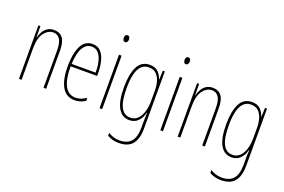

<svg xmlns="http://www.w3.org/2000/svg" viewBox="-119 -1130 2631 1778"><g transform="rotate(20 1197.0 -241.0)"><path d="M225 -537Q280 -537 309.5 -498.5Q339 -460 339 -375V0H313V-365Q313 -445 289.5 -479Q266 -513 225 -513Q173 -513 135 -462.5Q97 -412 97 -311V0H71V-527H91L92 -415H94Q101 -445 116.5 -473Q132 -501 158.5 -519Q185 -537 225 -537Z M603 -537Q656 -537 686 -503Q716 -469 729 -415Q742 -361 742 -301V-273H481Q480 -148 515.5 -81.5Q551 -15 622 -15Q674 -15 726 -52V-22Q705 -8 679 1Q653 10 622 10Q536 10 495.5 -63.5Q455 -137 455 -264Q455 -388 491 -462.5Q527 -537 603 -537ZM603 -512Q551 -512 519 -459Q487 -406 482 -297H718Q719 -356 707.5 -404.5Q696 -453 670.5 -482.5Q645 -512 603 -512Z M879 -724Q893 -724 898.5 -713.5Q904 -703 904 -691Q904 -675 897 -665.5Q890 -656 878 -656Q865 -656 859 -666.5Q853 -677 853 -690Q853 -702 858.5 -713Q864 -724 879 -724ZM891 -527V0H865V-527Z M1167 -537Q1223 -537 1251.5 -507Q1280 -477 1291 -440H1294L1297 -527H1317V35Q1317 138 1274.5 190Q1232 242 1140 242Q1077 242 1027 212V184Q1054 200 1080 208.5Q1106 217 1140 217Q1215 217 1253 174Q1291 131 1291 35V-12Q1291 -35 1291.5 -57.5Q1292 -80 1294 -111H1291Q1280 -60 1246.5 -25Q1213 10 1160 10Q1089 10 1050 -56.5Q1011 -123 1011 -262Q1011 -390 1048 -463.5Q1085 -537 1167 -537ZM1167 -512Q1120 -512 1091 -480.5Q1062 -449 1049.5 -393Q1037 -337 1037 -262Q1037 -135 1068 -75Q1099 -15 1160 -15Q1196 -15 1221 -33.5Q1246 -52 1261.5 -82.5Q1277 -113 1284 -149Q1291 -185 1291 -221V-329Q1291 -378 1278.5 -419.5Q1266 -461 1239 -486.5Q1212 -512 1167 -512Z M1478 -724Q1492 -724 1497.5 -713.5Q1503 -703 1503 -691Q1503 -675 1496 -665.5Q1489 -656 1477 -656Q1464 -656 1458 -666.5Q1452 -677 1452 -690Q1452 -702 1457.5 -713Q1463 -724 1478 -724ZM1490 -527V0H1464V-527Z M1789 -537Q1844 -537 1873.5 -498.5Q1903 -460 1903 -375V0H1877V-365Q1877 -445 1853.5 -479Q1830 -513 1789 -513Q1737 -513 1699 -462.5Q1661 -412 1661 -311V0H1635V-527H1655L1656 -415H1658Q1665 -445 1680.5 -473Q1696 -501 1722.5 -519Q1749 -537 1789 -537Z M2174 -537Q2230 -537 2258.5 -507Q2287 -477 2298 -440H2301L2304 -527H2324V35Q2324 138 2281.5 190Q2239 242 2147 242Q2084 242 2034 212V184Q2061 200 2087 208.5Q2113 217 2147 217Q2222 217 2260 174Q2298 131 2298 35V-12Q2298 -35 2298.5 -57.5Q2299 -80 2301 -111H2298Q2287 -60 2253.5 -25Q2220 10 2167 10Q2096 10 2057 -56.5Q2018 -123 2018 -262Q2018 -390 2055 -463.5Q2092 -537 2174 -537ZM2174 -512Q2127 -512 2098 -480.5Q2069 -449 2056.5 -393Q2044 -337 2044 -262Q2044 -135 2075 -75Q2106 -15 2167 -15Q2203 -15 2228 -33.5Q2253 -52 2268.5 -82.5Q2284 -113 2291 -149Q2298 -185 2298 -221V-329Q2298 -378 2285.5 -419.5Q2273 -461 2246 -486.5Q2219 -512 2174 -512Z"/></g></svg>

Font: Noto Sans Lao ExtraCondensed Thin
Style: Regular
Weight: 100
Width: 2
Designer: Monotype Design Team
Foundry: Monotype Imaging Inc.
Version: Version 2.003; ttfautohint (v1.8.4.7-5d5b)